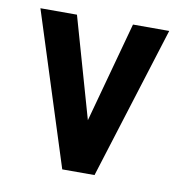

<svg xmlns="http://www.w3.org/2000/svg" viewBox="-63 -561 596 621"><g transform="rotate(10 235.0 -250.5)"><path d="M21 -501 181 0H287L444 -501H325L235 -171L141 -501Z"/></g></svg>

Font: Advent Pro
Style: Regular
Weight: 400
Designer: VivaRado, Andreas Kalpakidis
Foundry: VivaRado, Andreas Kalpakidis
Version: Version 3.000